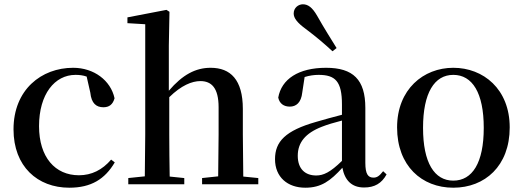

<svg xmlns="http://www.w3.org/2000/svg" viewBox="-20 -859 2440 895"><path d="M303 16C405 16 469 -24 515 -102L498 -115C457 -67 407 -42 348 -42C237 -42 162 -126 162 -271C162 -420 235 -510 332 -510C350 -510 367 -508 384 -502L401 -427C406 -377 429 -359 462 -359C489 -359 506 -372 514 -401C496 -484 418 -543 321 -543C173 -543 43 -441 43 -256C43 -83 155 16 303 16Z M996 0H1184V-29L1114 -36L1112 -232V-351C1112 -488 1054 -543 962 -543C892 -543 831 -511 767 -436V-647L770 -804L756 -813L574 -778V-751L657 -746V-232L655 -37L578 -29V0H839V-29L771 -36C770 -93 769 -177 769 -232V-406C825 -461 875 -481 914 -481C966 -481 999 -449 999 -359V-232L997 -37L922 -29V0Z M1549 -635C1522 -679 1493 -724 1458 -786C1436 -824 1416 -839 1392 -839C1371 -839 1349 -823 1349 -796C1349 -774 1367 -752 1404 -725C1456 -686 1493 -654 1530 -620ZM1677 15C1726 15 1759 -4 1782 -46L1766 -61C1748 -38 1737 -31 1721 -31C1696 -31 1683 -47 1683 -100V-356C1683 -488 1626 -543 1500 -543C1371 -543 1292 -490 1277 -404C1283 -376 1303 -362 1331 -362C1360 -362 1384 -380 1389 -428L1400 -500C1423 -507 1444 -510 1465 -510C1543 -510 1574 -480 1574 -372V-324C1533 -313 1490 -302 1454 -291C1310 -250 1262 -199 1262 -117C1262 -33 1321 16 1403 16C1478 16 1520 -16 1576 -77C1587 -19 1619 15 1677 15ZM1574 -109C1519 -55 1487 -41 1454 -41C1403 -41 1368 -71 1368 -133C1368 -194 1403 -238 1480 -268C1505 -278 1539 -288 1574 -297Z M2093 16C2240 16 2356 -85 2356 -265C2356 -444 2233 -543 2093 -543C1954 -543 1831 -443 1831 -265C1831 -86 1946 16 2093 16ZM2093 -17C2005 -17 1952 -100 1952 -263C1952 -426 2005 -510 2093 -510C2182 -510 2235 -426 2235 -263C2235 -100 2182 -17 2093 -17Z"/></svg>

Font: Noto Serif CJK HK SemiBold
Style: Regular
Weight: 600
Designer: Ryoko NISHIZUKA 西塚涼子 (kana & ideographs); Frank Grießhammer (Latin, Greek & Cyrillic); Wenlong ZHANG 张文龙 (bopomofo); San
Foundry: Adobe
Version: Version 2.001;hotconv 1.1.0;makeotfexe 2.6.0